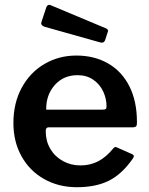

<svg xmlns="http://www.w3.org/2000/svg" viewBox="-20 -772 624 802"><path d="M316 -81Q357 -81 390.5 -98.5Q424 -116 454 -153Q459 -158 462 -158Q465 -158 471 -155L532 -128Q539 -125 539 -119Q539 -116 535 -110Q490 -45 435.5 -17.5Q381 10 301 10Q225 10 164.5 -24Q104 -58 70 -119Q36 -180 36 -258Q36 -342 71 -406Q106 -470 166 -505Q226 -540 299 -540Q374 -540 431.5 -507Q489 -474 520.5 -411.5Q552 -349 552 -263V-259Q552 -249 549 -245Q546 -241 536 -240H182Q171 -240 171 -224Q171 -183 190 -150.5Q209 -118 242.5 -99.5Q276 -81 316 -81ZM408 -314Q418 -314 421.5 -316.5Q425 -319 425 -328Q425 -360 411 -390Q397 -420 369.5 -439Q342 -458 304 -458Q245 -458 208.5 -416.5Q172 -375 173 -314ZM190 -751 424 -653Q435 -648 429 -635L419 -604Q415 -594 406 -594Q401 -594 398 -595L167 -660Q152 -665 152 -675L154 -683L174 -743Q176 -748 180.5 -750.5Q185 -753 190 -751Z"/></svg>

Font: n
Style: Regular
Weight: 600
Designer: Pablo Impallari, Rodrigo Fuenzalida
Foundry: Impallari Type
Version: Version 1.002; ttfautohint (v1.5)